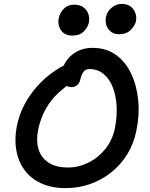

<svg xmlns="http://www.w3.org/2000/svg" viewBox="-20 -957 769 987"><path d="M318 10Q244 10 190.5 -15Q137 -40 105 -84.5Q73 -129 63.5 -186Q54 -243 66 -306Q79 -371 107.5 -423Q136 -475 172 -514.5Q208 -554 244.5 -580.5Q281 -607 310.5 -621Q340 -635 354 -635Q368 -635 377 -630.5Q386 -626 393 -612Q405 -588 391 -568.5Q377 -549 352 -535Q314 -511 278 -477.5Q242 -444 215.5 -397.5Q189 -351 176 -290Q165 -236 177.5 -192Q190 -148 228 -122Q266 -96 331 -96Q384 -96 434.5 -121Q485 -146 522 -192Q559 -238 571 -300Q582 -356 579.5 -409.5Q577 -463 560.5 -506.5Q544 -550 513.5 -576Q483 -602 439 -602Q420 -602 409.5 -588Q399 -574 394 -553Q390 -531 377 -520Q364 -509 348 -509Q332 -509 318.5 -518Q305 -527 299 -545.5Q293 -564 298 -590Q305 -623 325.5 -650Q346 -677 379 -694Q412 -711 455 -711Q525 -711 575 -675.5Q625 -640 654 -579Q683 -518 690.5 -442Q698 -366 681 -285Q668 -219 634.5 -164.5Q601 -110 552 -71Q503 -32 443.5 -11Q384 10 318 10ZM591 -781Q557 -781 537.5 -807Q518 -833 525 -871Q531 -898 554 -917.5Q577 -937 606 -937Q634 -937 651.5 -923.5Q669 -910 676 -889.5Q683 -869 679 -848Q674 -826 652.5 -803.5Q631 -781 591 -781ZM351 -774Q326 -774 309 -786Q292 -798 284.5 -819Q277 -840 282 -863Q288 -893 309 -913Q330 -933 360 -933Q391 -933 409.5 -919Q428 -905 434.5 -884Q441 -863 437 -841Q431 -815 410 -794.5Q389 -774 351 -774Z"/></svg>

Font: Shantell Sans Medium
Style: Italic
Weight: 500
Italic angle: -11°
Designer: Stephen Nixon, Anya Danilova, Shantell Martin
Foundry: Arrow Type
Version: Version 1.011;[c5ecc13dd]